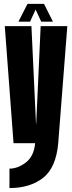

<svg xmlns="http://www.w3.org/2000/svg" viewBox="-20 -734 368 984"><path d="M49.4 0 4.5 -600H141.1L164.5 -99.5H165.5L188.4 -600H325L278.4 0ZM28.5 229.8V130.2Q72 130.2 113.1 98.2Q154.2 66.2 160.1 -0.2L278.4 0Q267.2 125.8 200.5 177.8Q133.8 229.8 28.5 229.8ZM74.4 -622.8 120.9 -714.2H205.6L251.4 -622.8H191.4L162.6 -685L133.9 -622.8Z"/></svg>

Font: Anybody UltraCondensed Thin
Style: Regular
Weight: 100
Width: 1
Designer: Tyler Finck
Foundry: Etcetera Type Company
Version: Version 1.110